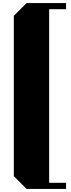

<svg xmlns="http://www.w3.org/2000/svg" viewBox="-20 -940 460 1250"><path d="M300 -880V250H410V290H153L70 207V-837L153 -920H410V-880Z"/></svg>

Font: Kumar One
Style: Regular
Weight: 400
Designer: Parimal Parmar
Foundry: Indian Type Foundry
Version: Version 1.001;PS 1.001;hotconv 1.0.88;makeotf.lib2.5.647800